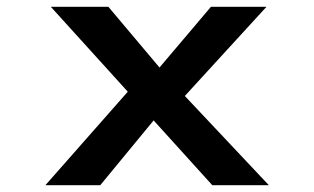

<svg xmlns="http://www.w3.org/2000/svg" viewBox="-20 -547 928 567"><path d="M607 0 406 -222 382 -249 130 -527H300L476 -318L500 -291L774 0ZM114 0 366 -286 449 -210 276 0ZM507 -243 431 -324 603 -527H767Z"/></svg>

Font: Lexend Peta Medium
Style: Regular
Weight: 500
Designer: Bonnie Shaver-Troup, Thomas Jockin
Foundry: Lexend
Version: Version 1.007